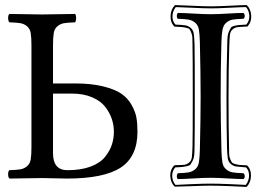

<svg xmlns="http://www.w3.org/2000/svg" viewBox="-20 -702 1011 757"><path d="M853 -110Q854 -78 857 -61Q860 -44 871.5 -34.5Q883 -25 896.5 -22.5Q910 -20 940 -19Q945 -14 945 -7Q945 0 940 4Q919 4 878.5 1.5Q838 -1 811 -1Q783 -1 742.5 1.5Q702 4 681 4Q677 0 677 -7Q677 -14 681 -19Q711 -20 724.5 -22.5Q738 -25 749.5 -34.5Q761 -44 764 -61Q767 -78 768 -110Q771 -234 771 -322Q771 -412 768 -537Q767 -569 764 -586Q761 -603 749.5 -612.5Q738 -622 724.5 -624.5Q711 -627 681 -628Q677 -632 677 -639Q677 -646 681 -651Q703 -651 743 -648.5Q783 -646 810 -646Q838 -646 878.5 -648.5Q919 -651 940 -651Q945 -646 945 -639Q945 -632 940 -628Q910 -627 896.5 -624.5Q883 -622 872 -612.5Q861 -603 857.5 -586Q854 -569 853 -537Q850 -436 850 -321Q850 -234 853 -110ZM747 -121Q747 -101 745.5 -88.5Q744 -76 739 -67Q734 -58 731 -53.5Q728 -49 716 -46.5Q704 -44 697.5 -43.5Q691 -43 671 -42Q658 -27 659 -7Q660 13 672 27Q688 26 736 24Q784 22 809 22Q837 22 887.5 24Q938 26 949 27Q962 10 962 -10Q962 -30 950 -42Q923 -44 911.5 -45.5Q900 -47 890 -55.5Q880 -64 878 -78Q876 -92 875 -121Q873 -195 873 -321Q873 -433 876 -526Q876 -546 877.5 -558.5Q879 -571 883.5 -580Q888 -589 891 -593.5Q894 -598 905.5 -600.5Q917 -603 924.5 -603.5Q932 -604 951 -605Q964 -620 963 -640Q962 -660 950 -674Q933 -674 885.5 -671.5Q838 -669 813 -669Q785 -669 735 -671.5Q685 -674 673 -674Q660 -657 660 -637Q660 -617 672 -605Q699 -604 711 -602Q723 -600 732.5 -591.5Q742 -583 744 -569Q746 -555 747 -526Q748 -485 748 -322Q748 -162 747 -121ZM739 -124Q740 -166 740 -322Q740 -482 739 -523Q739 -543 738.5 -553.5Q738 -564 734 -573.5Q730 -583 727.5 -586.5Q725 -590 714 -592.5Q703 -595 695.5 -595.5Q688 -596 668 -597Q652 -612 652.5 -638.5Q653 -665 670 -682Q683 -682 734 -679.5Q785 -677 813 -677Q838 -677 887 -679.5Q936 -682 953 -682Q969 -666 970.5 -640.5Q972 -615 955 -597Q952 -597 946 -597Q923 -596 914 -594.5Q905 -593 896.5 -585.5Q888 -578 886.5 -564.5Q885 -551 884 -523Q881 -429 881 -321Q881 -199 883 -124Q883 -105 883.5 -94Q884 -83 888 -74Q892 -65 894.5 -61.5Q897 -58 908 -55Q919 -52 926.5 -51.5Q934 -51 954 -50Q970 -35 969.5 -8.5Q969 18 952 35Q939 34 888 32Q837 30 809 30Q784 30 735 32Q686 34 669 34Q653 19 651.5 -6.5Q650 -32 667 -50Q670 -50 675 -51Q699 -51 708 -52.5Q717 -54 726 -61.5Q735 -69 736.5 -82.5Q738 -96 739 -124ZM246 -31Q300 -31 338 -45.5Q376 -60 395 -84.5Q414 -109 421.5 -133Q429 -157 429 -183Q429 -208 421 -232.5Q413 -257 395 -280.5Q377 -304 343 -318.5Q309 -333 264 -333H189V-98Q189 -31 246 -31ZM104 -122V-523Q104 -555 101 -572Q98 -589 86.5 -598.5Q75 -608 61 -610.5Q47 -613 17 -614Q12 -619 12 -631Q12 -643 17 -647Q117 -645 146 -645Q178 -645 276 -647Q280 -643 280 -631Q280 -619 276 -614Q246 -613 232 -610.5Q218 -608 206.5 -598.5Q195 -589 192 -572Q189 -555 189 -523V-373H277Q340 -373 386.5 -361.5Q433 -350 458.5 -332.5Q484 -315 499 -288Q514 -261 518 -237.5Q522 -214 522 -183Q522 -84 455.5 -41Q389 2 244 2Q225 2 193 1Q161 0 147 0Q115 0 17 2Q12 -3 12 -15Q12 -27 17 -31Q47 -32 61 -34.5Q75 -37 86.5 -46.5Q98 -56 101 -73Q104 -90 104 -122Z"/></svg>

Font: Linux Libertine Initials O
Style: Initials
Weight: 400
Designer: Philipp H. Poll
Foundry: Philipp H. Poll
Version: Version 5.0.6